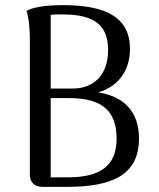

<svg xmlns="http://www.w3.org/2000/svg" viewBox="-20 -726 619 746"><path d="M362 -367C442 -391 485 -454 485 -536C485 -657 394 -706 226 -706C143 -706 104 -695 83 -684C94 -654 96 -597 96 -577V-45C97 -16 116 0 144 0H240C418 0 520 -47 520 -188C520 -291 463 -351 362 -367ZM222 -670C350 -670 400 -626 400 -531C400 -432 341 -381 261 -382H177V-668C187 -670 202 -670 222 -670ZM243 -37H177V-345H243C357 -345 433 -312 433 -187C433 -78 365 -37 243 -37Z"/></svg>

Font: Arima Koshi
Style: Regular
Weight: 400
Designer: Joana Correia and Natanael Gama
Foundry: NDISCOVER
Version: Version 1.019;PS 001.019;hotconv 1.0.88;makeotf.lib2.5.64775